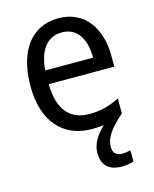

<svg xmlns="http://www.w3.org/2000/svg" viewBox="-115 -623 740 922"><g transform="rotate(-15 255.0 -162.5)"><path d="M348 116C348 76 371 35 441 -25V-100C391 -75 347 -63 290 -63C193 -63 140 -127 138 -252H464V-306C464 -447 391 -546 264 -546C132 -546 51 -443 51 -264C51 -94 137 10 284 10C305 10 325 9 343 6C309 37 278 81 278 127C278 187 309 221 377 221C401 221 418 217 435 212V156C426 158 411 162 393 162C365 162 348 147 348 116ZM263 -476C342 -476 377 -409 377 -320H139C147 -421 190 -476 263 -476Z"/></g></svg>

Font: Noto Sans Myanmar UI SemiCondensed
Style: Regular
Weight: 400
Width: 4
Designer: Monotype Design Team
Foundry: Monotype Imaging Inc.
Version: Version 2.103